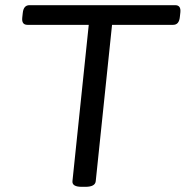

<svg xmlns="http://www.w3.org/2000/svg" viewBox="-20 -720 717 742"><path d="M296 2Q258 2 260 -20L323 -624H86Q63 -624 66 -652L68 -670Q71 -700 94 -700H657Q680 -700 677 -672L675 -654Q672 -624 649 -624H413L350 -20Q348 2 310 2Z"/></svg>

Font: Asap Expanded Expanded Regular
Style: Italic
Weight: 400
Width: 7
Italic angle: -6°
Designer: Pablo Cosgaya
Foundry: Omnibus-Type
Version: Version 3.001; ttfautohint (v1.8.4.7-5d5b)